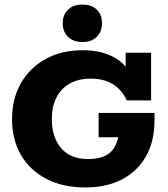

<svg xmlns="http://www.w3.org/2000/svg" viewBox="-20 -815 739 845"><path d="M356 10Q256 10 183.5 -28Q111 -66 72 -133.5Q33 -201 33 -290Q33 -381 72.5 -449.5Q112 -518 182 -556Q252 -594 344 -594Q431 -594 490 -558Q549 -522 574 -448L533 -474V-583H645V-373H538Q516 -421 476 -445Q436 -469 379 -469Q326 -469 287.5 -447.5Q249 -426 228.5 -386Q208 -346 208 -292Q208 -237 227 -197Q246 -157 281.5 -136Q317 -115 368 -115Q446 -115 477.5 -157.5Q509 -200 508 -291L568 -211H414V-318H660V-287Q660 -192 622 -126Q584 -60 516 -25Q448 10 356 10ZM343 -630Q303 -630 279.5 -653Q256 -676 256 -713Q256 -750 279.5 -772.5Q303 -795 343 -795Q383 -795 406 -772.5Q429 -750 429 -713Q429 -676 406 -653Q383 -630 343 -630Z"/></svg>

Font: Rokkitt SemiBold ExtraBold
Style: Regular
Weight: 800
Version: Version 3.103